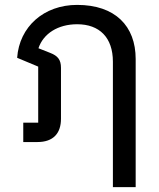

<svg xmlns="http://www.w3.org/2000/svg" viewBox="-20 -580 650 784"><path d="M441 184H534V-339C534 -474 450 -560 295 -560C159 -560 59 -471 50 -344L136 -308V-79H75V0H133C198 0 229 -36 229 -95V-303C229 -336 216 -352 185 -364L137 -383C157 -443 217 -481 295 -481C386 -481 441 -427 441 -328Z"/></svg>

Font: IBM Plex Thai Text
Style: Regular
Weight: 450
Designer: Mike Abbink, Paul van der Laan, Pieter van Rosmalen, Ben Mitchell, Mark Frömberg
Foundry: Bold Monday
Version: Version 1.0